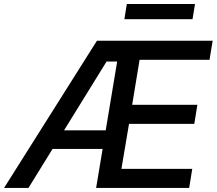

<svg xmlns="http://www.w3.org/2000/svg" viewBox="-61 -929 1071 949"><path d="M-41 0 418 -727.5H990.2L974.6 -633.3H628.9L592.3 -411.1H914.6L899.4 -316.9H576.7L539.1 -94.2H889.2L874 0H414.1L518.1 -625H465.8L79.6 0ZM150.4 -192.9 166 -284.7H521L505.9 -192.9ZM902.8 -909.2 890.6 -834H553.7L565.9 -909.2Z"/></svg>

Font: Inter Tight Medium
Style: Italic
Weight: 500
Italic angle: -9.39999°
Designer: Rasmus Andersson
Foundry: rsms
Version: Version 3.004